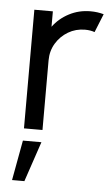

<svg xmlns="http://www.w3.org/2000/svg" viewBox="-53 -550 468 806"><g transform="rotate(5 181.0 -147.0)"><path d="M60 0V-500H138V-435Q164.5 -471 205.8 -492.5Q247 -514 295.5 -514Q325.5 -514 351.5 -506.5L320 -428.5Q302 -435 279.5 -435Q240.5 -435 208.5 -416Q176.5 -397 157.2 -365Q138 -333 138 -293.5V0ZM29 220.5 60 51.5H138L81 220.5Z"/></g></svg>

Font: Urbanist
Style: Regular
Weight: 400
Designer: Corey Hu
Foundry: Corey Hu
Version: Version 1.330; ttfautohint (v1.8.4.7-5d5b)